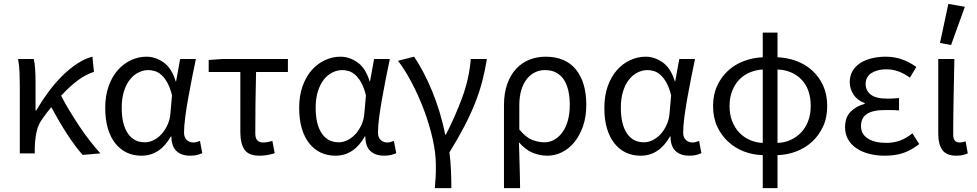

<svg xmlns="http://www.w3.org/2000/svg" viewBox="-20 -790 5033 989"><path d="M406 8Q386 -14 365 -42.5Q344 -71 323 -103.5Q302 -136 282 -170.5Q262 -205 244 -238Q233 -224 221.5 -209.5Q210 -195 199 -179Q177 -150 168.5 -111.5Q160 -73 159 -25V0H82V-353Q82 -382 80.5 -418Q79 -454 73 -486H154Q159 -466 161 -435.5Q163 -405 163 -373V-221H167Q196 -271 230 -317Q264 -363 301.5 -400Q339 -437 378 -462.5Q417 -488 456 -498L464 -420Q423 -407 381.5 -376.5Q340 -346 295 -297Q313 -261 337 -221.5Q361 -182 387 -142.5Q413 -103 441.5 -66.5Q470 -30 497 0Z M709 12Q667 12 633 -4Q599 -20 574 -51.5Q549 -83 535.5 -128.5Q522 -174 522 -234Q522 -297 539.5 -346Q557 -395 586.5 -428.5Q616 -462 654.5 -480Q693 -498 735 -498Q780 -498 822 -469Q864 -440 885 -371H887L908 -486H989Q979 -438 968.5 -385.5Q958 -333 949 -282Q940 -231 934 -185.5Q928 -140 928 -107Q928 -82 942 -69Q956 -56 976 -56Q984 -56 993 -58.5Q1002 -61 1010 -64L1022 -1Q1011 4 996 8Q981 12 959 12Q915 12 889 -12Q863 -36 863 -87H860Q804 12 709 12ZM726 -57Q750 -57 773 -69Q796 -81 814 -101.5Q832 -122 844 -149.5Q856 -177 858 -208L866 -299Q856 -339 842 -364Q828 -389 812 -403.5Q796 -418 778.5 -423.5Q761 -429 744 -429Q718 -429 693 -416.5Q668 -404 649 -380Q630 -356 618.5 -319.5Q607 -283 607 -235Q607 -150 638 -103.5Q669 -57 726 -57Z M1317 12Q1261 12 1239.5 -19Q1218 -50 1218 -110V-419H1055V-481L1125 -486H1463V-419H1299Q1297 -337 1296 -257.5Q1295 -178 1295 -104Q1295 -78 1305.5 -67Q1316 -56 1336 -56Q1347 -56 1359 -58.5Q1371 -61 1383 -64L1395 -1Q1381 4 1360.5 8Q1340 12 1317 12Z M1708 12Q1666 12 1632 -4Q1598 -20 1573 -51.5Q1548 -83 1534.5 -128.5Q1521 -174 1521 -234Q1521 -297 1538.5 -346Q1556 -395 1585.5 -428.5Q1615 -462 1653.5 -480Q1692 -498 1734 -498Q1779 -498 1821 -469Q1863 -440 1884 -371H1886L1907 -486H1988Q1978 -438 1967.5 -385.5Q1957 -333 1948 -282Q1939 -231 1933 -185.5Q1927 -140 1927 -107Q1927 -82 1941 -69Q1955 -56 1975 -56Q1983 -56 1992 -58.5Q2001 -61 2009 -64L2021 -1Q2010 4 1995 8Q1980 12 1958 12Q1914 12 1888 -12Q1862 -36 1862 -87H1859Q1803 12 1708 12ZM1725 -57Q1749 -57 1772 -69Q1795 -81 1813 -101.5Q1831 -122 1843 -149.5Q1855 -177 1857 -208L1865 -299Q1855 -339 1841 -364Q1827 -389 1811 -403.5Q1795 -418 1777.5 -423.5Q1760 -429 1743 -429Q1717 -429 1692 -416.5Q1667 -404 1648 -380Q1629 -356 1617.5 -319.5Q1606 -283 1606 -235Q1606 -150 1637 -103.5Q1668 -57 1725 -57Z M2220 179Q2221 163 2222 149.5Q2223 136 2224 122.5Q2225 109 2225 93.5Q2225 78 2225 58Q2225 -2 2208.5 -75Q2192 -148 2164.5 -221.5Q2137 -295 2102 -362Q2067 -429 2030 -477L2113 -498Q2135 -466 2159 -421Q2183 -376 2205 -323Q2227 -270 2244.5 -212Q2262 -154 2273 -97H2277Q2324 -188 2360.5 -286.5Q2397 -385 2405 -486H2488Q2478 -424 2463.5 -369Q2449 -314 2426.5 -257.5Q2404 -201 2372 -139.5Q2340 -78 2295 -5Q2301 39 2303 88Q2305 137 2305 179Z M2576 179V-248Q2576 -311 2593 -358Q2610 -405 2639 -436Q2668 -467 2707 -482.5Q2746 -498 2790 -498Q2893 -498 2946.5 -432Q3000 -366 3000 -250Q3000 -188 2983 -139.5Q2966 -91 2938 -57Q2910 -23 2874 -5.5Q2838 12 2800 12Q2761 12 2724 -3Q2687 -18 2653 -57Q2654 -24 2655 4.5Q2656 33 2656.5 61Q2657 89 2658 118Q2659 147 2659 179ZM2785 -57Q2812 -57 2835.5 -70.5Q2859 -84 2877 -108.5Q2895 -133 2905 -169Q2915 -205 2915 -250Q2915 -290 2907.5 -323Q2900 -356 2884.5 -379.5Q2869 -403 2845 -416Q2821 -429 2787 -429Q2760 -429 2736 -417.5Q2712 -406 2694 -383.5Q2676 -361 2665.5 -327Q2655 -293 2655 -247V-123Q2689 -82 2721 -69.5Q2753 -57 2785 -57Z M3280 12Q3238 12 3204 -4Q3170 -20 3145 -51.5Q3120 -83 3106.5 -128.5Q3093 -174 3093 -234Q3093 -297 3110.5 -346Q3128 -395 3157.5 -428.5Q3187 -462 3225.5 -480Q3264 -498 3306 -498Q3351 -498 3393 -469Q3435 -440 3456 -371H3458L3479 -486H3560Q3550 -438 3539.5 -385.5Q3529 -333 3520 -282Q3511 -231 3505 -185.5Q3499 -140 3499 -107Q3499 -82 3513 -69Q3527 -56 3547 -56Q3555 -56 3564 -58.5Q3573 -61 3581 -64L3593 -1Q3582 4 3567 8Q3552 12 3530 12Q3486 12 3460 -12Q3434 -36 3434 -87H3431Q3375 12 3280 12ZM3297 -57Q3321 -57 3344 -69Q3367 -81 3385 -101.5Q3403 -122 3415 -149.5Q3427 -177 3429 -208L3437 -299Q3427 -339 3413 -364Q3399 -389 3383 -403.5Q3367 -418 3349.5 -423.5Q3332 -429 3315 -429Q3289 -429 3264 -416.5Q3239 -404 3220 -380Q3201 -356 3189.5 -319.5Q3178 -283 3178 -235Q3178 -150 3209 -103.5Q3240 -57 3297 -57Z M3738 -244Q3738 -200 3751.5 -165.5Q3765 -131 3788 -107Q3811 -83 3842.5 -69Q3874 -55 3909 -54V-432Q3874 -430 3842.5 -417Q3811 -404 3788 -380Q3765 -356 3751.5 -321.5Q3738 -287 3738 -244ZM4156 -244Q4156 -331 4108.5 -380Q4061 -429 3985 -432V-54Q4021 -55 4052 -69Q4083 -83 4106 -107Q4129 -131 4142.5 -165.5Q4156 -200 4156 -244ZM3909 179V9Q3859 8 3813 -9.5Q3767 -27 3731.5 -59.5Q3696 -92 3674.5 -138Q3653 -184 3653 -244Q3653 -303 3674.5 -349Q3696 -395 3731.5 -427Q3767 -459 3813 -476Q3859 -493 3909 -495V-622H3985V-495Q4036 -493 4082 -476Q4128 -459 4163.5 -427Q4199 -395 4220 -349Q4241 -303 4241 -244Q4241 -184 4219.5 -138Q4198 -92 4162.5 -59.5Q4127 -27 4080.5 -9.5Q4034 8 3985 9V179Z M4538 12Q4493 12 4455.5 2Q4418 -8 4390.5 -27Q4363 -46 4348 -73Q4333 -100 4333 -134Q4333 -187 4362.5 -215.5Q4392 -244 4434 -255V-259Q4396 -273 4376.5 -303Q4357 -333 4357 -367Q4357 -400 4372 -425Q4387 -450 4412.5 -466Q4438 -482 4471.5 -490Q4505 -498 4543 -498Q4587 -498 4626.5 -484Q4666 -470 4700 -445L4667 -390Q4638 -411 4608.5 -422Q4579 -433 4545 -433Q4500 -433 4469.5 -414Q4439 -395 4439 -357Q4439 -324 4465 -303Q4491 -282 4550 -282Q4564 -282 4578 -282.5Q4592 -283 4611 -285V-221Q4589 -223 4571 -223Q4553 -223 4535 -223Q4415 -223 4415 -141Q4415 -100 4449.5 -77Q4484 -54 4547 -54Q4582 -54 4613.5 -65Q4645 -76 4680 -103L4715 -48Q4671 -14 4630 -1Q4589 12 4538 12Z M4906 12Q4855 12 4834 -17.5Q4813 -47 4813 -101V-486H4896Q4894 -387 4892 -285Q4890 -183 4890 -95Q4890 -56 4924 -56Q4936 -56 4954 -62L4965 0Q4954 5 4940 8.5Q4926 12 4906 12ZM4822 -569 4865 -770 4950 -755 4879 -558Z"/></svg>

Font: SourceSansPro
Style: Book
Weight: 400
Designer: Paul D. Hunt
Foundry: Adobe Systems Incorporated
Version: Version 2.021;PS 2.000;hotconv 1.0.86;makeotf.lib2.5.63406